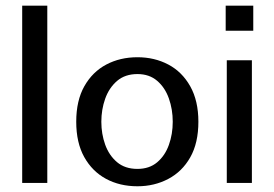

<svg xmlns="http://www.w3.org/2000/svg" viewBox="-20 -648 972 680"><path d="M147.5 0V-627.9H58.6V0Z M591.8 -216.8Q591.8 -172.9 578.1 -134.8Q564.5 -96.7 536.6 -73.2Q508.8 -49.8 466.8 -49.8Q422.9 -49.8 394.5 -73.7Q366.2 -97.7 352.5 -135.7Q338.9 -173.8 338.9 -216.8Q338.9 -259.8 352.5 -298.3Q366.2 -336.9 394.5 -361.3Q422.9 -385.7 466.8 -385.7Q508.8 -385.7 536.6 -361.8Q564.5 -337.9 578.1 -299.3Q591.8 -260.7 591.8 -216.8ZM682.6 -216.8Q682.6 -291 653.8 -342.3Q625 -393.6 576.2 -419.4Q527.3 -445.3 466.8 -445.3Q405.3 -445.3 356.4 -419.4Q307.6 -393.6 278.8 -342.8Q250 -292 250 -216.8Q250 -142.6 278.3 -91.8Q306.6 -41 355.5 -14.6Q404.3 11.7 466.8 11.7Q526.4 11.7 575.7 -14.2Q625 -40 653.8 -90.8Q682.6 -141.6 682.6 -216.8Z M872.1 0V-434.6H783.2V0ZM877 -539.1V-627.9H779.3V-539.1Z"/></svg>

Font: Namkio Khamti Book
Style: Regular
Weight: 500
Designer: Debbi Hosken
Foundry: SIL International
Version: Version 3.917